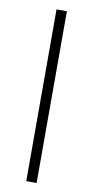

<svg xmlns="http://www.w3.org/2000/svg" viewBox="-85 -765 388 801"><g transform="rotate(10 109.5 -364.0)"><path d="M131.3 -727.5V0H87.4V-727.5Z"/></g></svg>

Font: Inter 16pt ExtraLight
Style: Regular
Weight: 250
Version: Version 4.001;git-66647c0bb